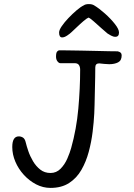

<svg xmlns="http://www.w3.org/2000/svg" viewBox="-20 -934 654 939"><path d="M227 -15Q190 -15 156.5 -32.5Q123 -50 96.5 -79Q70 -108 55 -143.5Q40 -179 40 -215Q40 -267 72 -267Q83 -267 92.5 -261Q102 -255 106 -237Q110 -220 118.5 -195Q127 -170 141.5 -145.5Q156 -121 177 -104.5Q198 -88 227 -88Q256 -88 276.5 -109Q297 -130 309.5 -159Q322 -188 328 -210Q354 -302 363 -402Q372 -502 372 -593Q372 -607 366 -616Q360 -625 345 -625H275Q268 -625 261 -634Q254 -643 254 -657Q254 -676 259.5 -682Q265 -688 270 -688H275Q288 -688 315.5 -687.5Q343 -687 378 -686.5Q413 -686 448.5 -685Q484 -684 513 -683.5Q542 -683 556 -683Q567 -680 571 -675.5Q575 -671 575 -663Q575 -638 557.5 -629Q540 -620 514 -620Q502 -620 489.5 -621.5Q477 -623 465 -624Q446 -624 446 -604Q446 -589 445.5 -557Q445 -525 444 -488.5Q443 -452 442.5 -421.5Q442 -391 441 -379Q439 -338 433 -289Q427 -240 414 -191.5Q401 -143 378 -103Q355 -63 318 -39Q281 -15 227 -15ZM284 -751Q269 -751 269 -775Q269 -787 282 -806Q295 -825 314.5 -845.5Q334 -866 354.5 -883.5Q375 -901 390 -908Q398 -914 415 -914Q430 -914 440 -908Q465 -893 493.5 -867.5Q522 -842 542 -816.5Q562 -791 562 -775Q562 -754 544 -754Q534 -754 523 -760Q512 -766 506 -770Q496 -778 476.5 -795.5Q457 -813 439 -829Q421 -845 413 -848Q405 -845 388.5 -831Q372 -817 355.5 -801Q339 -785 330 -777Q323 -770 309 -760.5Q295 -751 284 -751Z"/></svg>

Font: Fuzzy Bubbles
Style: Regular
Weight: 400
Designer: Robert E. Leuschke
Foundry: Robert E. Leuschke
Version: Version 1.010; ttfautohint (v1.8.3)